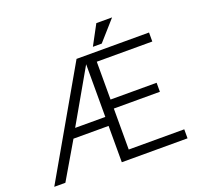

<svg xmlns="http://www.w3.org/2000/svg" viewBox="-143 -1012 1224 1174"><g transform="rotate(-20 469.0 -425.5)"><path d="M411.1 -687.5 15.6 1H87.9L226.6 -235.4H455.1V1H882.8V-57.6H521.5V-324.2H821.3V-382.8H521.5V-628.9H882.8V-687.5ZM455.1 -636.7V-293.9H258.8ZM702.1 -851.6H599.6L530.3 -722.7H587.9Z"/></g></svg>

Font: Dotum
Style: Regular
Weight: 400
Version: Version 2.21